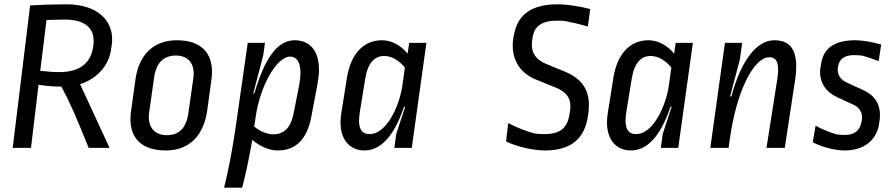

<svg xmlns="http://www.w3.org/2000/svg" viewBox="-20 -687 4158 892"><path d="M289 -667C239 -667 176 -665 120 -662L39 0H124L159 -293C200 -287 229 -285 251 -285H265C304 -213 331 -151 392 0H489L352 -296C431 -321 485 -382 496 -457L499 -477C515 -584 439 -667 289 -667ZM282 -596C382 -596 426 -550 413 -471L412 -465C400 -394 351 -352 255 -352C233 -352 211 -353 167 -358L196 -594C223 -595 262 -596 282 -596Z M855 -161C845 -91 812 -59 754 -59C698 -59 663 -98 673 -165L696 -327C706 -398 742 -429 798 -429C855 -429 888 -390 878 -322ZM962 -315C964 -328 965 -341 965 -353C965 -444 911 -500 802 -500C694 -500 625 -434 609 -316L589 -172C587 -159 586 -146 586 -134C586 -43 640 12 751 12C860 12 927 -58 943 -176Z M1455 -297C1459 -321 1462 -343 1462 -363C1462 -454 1417 -500 1349 -500C1267 -500 1209 -413 1162 -254L1159 -252L1157 -254L1203 -430L1211 -488H1131L1075 -97C1060 6 1040 111 1021 185H1105C1121 125 1138 45 1152 -38C1184 -8 1230 12 1270 12C1355 12 1407 -40 1427 -148ZM1329 -424C1355 -424 1376 -402 1376 -349C1376 -333 1374 -314 1370 -292L1344 -160C1330 -91 1298 -63 1249 -63C1222 -63 1187 -77 1161 -99L1168 -145C1186 -276 1261 -424 1329 -424Z M1566 -164C1563 -148 1562 -132 1562 -118C1562 -33 1609 12 1673 12C1745 12 1809 -48 1857 -191L1860 -192L1862 -190L1821 -65L1812 0H1893L1961 -488H1881L1874 -438C1842 -476 1800 -500 1754 -500C1675 -500 1611 -444 1592 -327ZM1697 -64C1667 -64 1648 -80 1648 -127C1648 -140 1650 -156 1653 -175L1677 -322C1689 -396 1721 -427 1765 -427C1799 -427 1835 -406 1861 -373L1849 -287C1835 -195 1777 -64 1697 -64Z M2522 -388C2464 -411 2444 -448 2453 -504L2455 -516C2463 -565 2498 -591 2567 -591C2577 -591 2587 -591 2602 -590C2639 -583 2676 -574 2711 -564L2722 -645C2677 -657 2614 -667 2571 -667C2452 -667 2389 -621 2370 -536L2368 -527C2364 -509 2362 -492 2362 -475C2362 -403 2400 -345 2471 -317L2560 -281C2608 -261 2630 -236 2630 -193C2630 -184 2629 -174 2627 -163L2625 -152C2615 -92 2581 -64 2511 -64C2499 -64 2488 -64 2468 -66C2430 -75 2386 -92 2341 -115L2331 -30C2376 -8 2452 12 2511 12C2631 12 2695 -41 2711 -145L2713 -158C2715 -173 2716 -186 2716 -199C2716 -274 2679 -323 2605 -354Z M2804 -164C2801 -148 2800 -132 2800 -118C2800 -33 2847 12 2911 12C2983 12 3047 -48 3095 -191L3098 -192L3100 -190L3059 -65L3050 0H3131L3199 -488H3119L3112 -438C3080 -476 3038 -500 2992 -500C2913 -500 2849 -444 2830 -327ZM2935 -64C2905 -64 2886 -80 2886 -127C2886 -140 2888 -156 2891 -175L2915 -322C2927 -396 2959 -427 3003 -427C3037 -427 3073 -406 3099 -373L3087 -287C3073 -195 3015 -64 2935 -64Z M3365 0 3369 -30C3401 -270 3484 -421 3554 -421C3579 -421 3595 -407 3595 -364C3595 -351 3594 -336 3591 -318L3541 0H3626L3674 -316C3678 -340 3679 -360 3679 -379C3679 -466 3642 -500 3577 -500C3498 -500 3425 -412 3378 -240L3375 -238L3372 -240L3417 -409L3428 -488H3348L3280 0Z M3868 -236 3948 -199C3977 -185 3989 -157 3984 -130L3983 -124C3976 -80 3950 -60 3904 -60C3895 -60 3881 -61 3865 -63C3838 -71 3796 -88 3769 -103L3756 -26C3798 -4 3858 12 3904 12C4000 12 4056 -42 4065 -117L4067 -133C4074 -193 4050 -241 3993 -267L3911 -305C3881 -319 3868 -345 3873 -374L3874 -380C3879 -412 3904 -431 3947 -431C3956 -431 3973 -430 3983 -429C4005 -424 4036 -413 4062 -403L4074 -480C4032 -492 3987 -500 3954 -500C3857 -500 3808 -463 3796 -397L3793 -381C3791 -371 3790 -361 3790 -352C3790 -303 3815 -261 3868 -236Z"/></svg>

Font: Ropa Sans
Style: Italic
Weight: 400
Designer: Botio Nikoltchev
Foundry: Botjo Nikoltchev
Version: Version 1.002